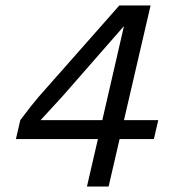

<svg xmlns="http://www.w3.org/2000/svg" viewBox="-20 -680 640 700"><path d="M297 0 337 -173H38L54 -242Q95 -297 121 -327L415 -660H529L432 -242H557L541 -173H416L376 0ZM128 -242H353L432 -585L207 -328Q176 -294 128 -242Z"/></svg>

Font: Elaine Sans
Style: Italic
Weight: 400
Italic angle: -13°
Designer: Wei Huang
Foundry: Wei Huang
Version: Version 2.001;December 24, 2019;FontCreator 12.0.0.2547 64-b